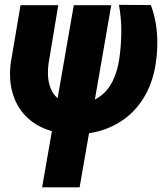

<svg xmlns="http://www.w3.org/2000/svg" viewBox="-20 -550 699 803"><path d="M65.9 -528.3H223.6L183.1 -284.2Q178.7 -252.9 181.6 -223.1Q184.6 -193.4 196.8 -169.7Q209 -146 231.7 -131.6Q254.4 -117.2 291 -116.2Q334 -115.7 366.5 -129.2Q398.9 -142.6 421.6 -167.5Q444.3 -192.4 458 -225.8Q471.7 -259.3 478 -298.3Q486.8 -356 487.3 -414.3Q487.8 -472.7 477.5 -529.8L610.8 -528.8Q624.5 -492.7 631.1 -454.3Q637.7 -416 637.9 -376.7Q638.2 -337.4 633.3 -298.8Q625 -228.5 597.2 -170.7Q569.3 -112.8 524.2 -72Q479 -31.2 419.4 -9.5Q359.9 12.2 287.6 10.7Q220.7 9.8 168.5 -11.2Q116.2 -32.2 81.3 -71.3Q46.4 -110.4 31.5 -164.8Q16.6 -219.2 24.9 -286.6ZM288.6 -528.3H445.3L313 233.4H156.2Z"/></svg>

Font: Roboto Condensed Black
Style: Italic
Weight: 900
Italic angle: -12°
Designer: Christian Robertson
Foundry: Google
Version: Version 3.008; 2023